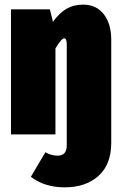

<svg xmlns="http://www.w3.org/2000/svg" viewBox="-20 -574 519 820"><path d="M335 -554.2Q391.1 -554.2 423.1 -513.4Q455.1 -472.7 455.1 -402.8V35.2Q455.1 128.9 400.4 177.5Q345.7 226.1 256.8 226.1Q170.4 226.1 111.8 181.2L173.8 76.2Q198.7 90.8 226.1 90.8Q265.1 90.8 265.1 46.9V-384.8Q265.1 -410.2 253.9 -410.2Q242.7 -410.2 216.8 -367.2V0H26.9V-534.2H192.9L206.1 -481Q233.9 -519 264.2 -536.6Q294.4 -554.2 335 -554.2Z"/></svg>

Font: Fira Sans Compressed Heavy
Style: Regular
Weight: 900
Width: 1
Designer: Carrois Corporate & Edenspiekermann AG
Foundry: Carrois Corporate GbR & Edenspiekermann AG
Version: Version 4.203;PS 004.203;hotconv 1.0.88;makeotf.lib2.5.64775